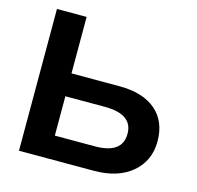

<svg xmlns="http://www.w3.org/2000/svg" viewBox="-101 -794 922 900"><g transform="rotate(15 359.5 -344.0)"><path d="M683 -210Q683 -116 615 -58Q547 0 429 0H67V-688H211V-414H444Q558 -414 620.5 -360.5Q683 -307 683 -210ZM538 -208Q538 -303 402 -303H211V-112H405Q538 -112 538 -208Z"/></g></svg>

Font: Libra Sans
Style: Bold
Weight: 700
Foundry: Context Ltd
Version: Version 1.000